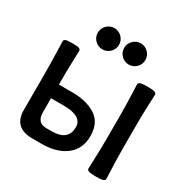

<svg xmlns="http://www.w3.org/2000/svg" viewBox="-193 -1045 1202 1225"><g transform="rotate(30 408.5 -432.0)"><path d="M739.7 -12.7Q739.7 -2.9 726.8 2.4Q713.9 7.8 673.3 7.8Q633.8 7.8 620.6 2.4Q607.4 -2.9 607.4 -12.7Q607.4 -33.2 610.4 -94.7Q613.3 -156.2 613.3 -267.6V-378.9Q613.3 -490.2 610.4 -551.8Q607.4 -613.3 607.4 -633.8Q607.4 -643.6 620.6 -648.9Q633.8 -654.3 673.3 -654.3Q713.9 -654.3 726.8 -648.9Q739.7 -643.6 739.7 -633.8Q739.7 -613.3 736.6 -551.8Q733.4 -490.2 733.4 -378.9V-267.6Q733.4 -156.2 736.6 -94.7Q739.7 -33.2 739.7 -12.7ZM285.2 -101.6Q406.2 -101.6 406.2 -201.7Q406.2 -282.2 270 -282.2H176.3V-178.7Q176.3 -101.6 245.6 -101.6ZM176.3 -382.8H276.9Q378.9 -382.8 447 -340.1Q515.1 -297.4 515.1 -196.8Q515.1 -104 448.7 -52Q382.3 0 268.1 0H203.1Q63.5 0 63.5 -129.9V-378.9Q63.5 -490.2 61 -551.8Q58.6 -613.3 58.6 -633.8Q58.6 -643.6 69.3 -648.9Q80.1 -654.3 122.1 -654.3Q160.2 -654.3 170.7 -648.9Q181.2 -643.6 181.2 -633.8Q181.2 -613.3 178.7 -551.8Q176.3 -490.2 176.3 -382.8ZM498 -715.8Q465.8 -715.8 442.9 -738.8Q419.9 -761.7 419.9 -793.9Q419.9 -826.2 442.9 -849.1Q465.8 -872.1 498 -872.1Q530.3 -872.1 553.2 -849.1Q576.2 -826.2 576.2 -793.9Q576.2 -761.7 553.2 -738.8Q530.3 -715.8 498 -715.8ZM303.7 -715.8Q271.5 -715.8 248.5 -738.8Q225.6 -761.7 225.6 -793.9Q225.6 -826.2 248.5 -849.1Q271.5 -872.1 303.7 -872.1Q335.9 -872.1 358.9 -849.1Q381.8 -826.2 381.8 -793.9Q381.8 -761.7 358.9 -738.8Q335.9 -715.8 303.7 -715.8Z"/></g></svg>

Font: Bainsley
Style: Bold
Weight: 700
Designer: Paul James MIller
Foundry: High-Logic / Made with FontCreator
Version: Version 1.411;March 28, 2021;FontCreator 13.0.0.2683 64-bit